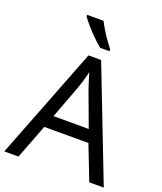

<svg xmlns="http://www.w3.org/2000/svg" viewBox="-168 -1050 975 1157"><g transform="rotate(20 319.5 -472.0)"><path d="M545 0 459 -221H176L91 0H0L279 -717H360L638 0ZM352 -517Q349 -525 342 -546Q335 -567 328.5 -589.5Q322 -612 318 -624Q311 -593 302 -563.5Q293 -534 287 -517L206 -301H432ZM293 -944Q304 -922 320.5 -894.5Q337 -867 355.5 -841Q374 -815 389 -796V-784H330Q307 -802 278 -830.5Q249 -859 224.5 -887.5Q200 -916 188 -934V-944Z"/></g></svg>

Font: Noto Sans Tifinagh Ghat
Style: Regular
Weight: 400
Designer: JamraPatel
Foundry: JamraPatel LLC
Version: Version 2.006; ttfautohint (v1.8.4.7-5d5b)